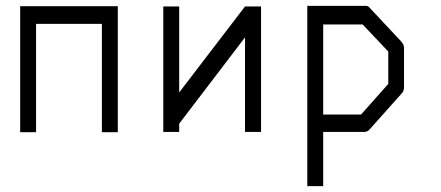

<svg xmlns="http://www.w3.org/2000/svg" viewBox="-20 -498 1498 652"><path d="M102.5 -49H48.5V-477H380V-49H326V-417H102.5Z M866.5 -50H812V-371L588.5 -78V-50H534.5V-476H588.5V-184L812 -476H866.5Z M1023.5 -478H1221.5Q1229.5 -478 1233 -474L1343.5 -356Q1352 -346 1352 -335V-201Q1352 -189 1343.5 -180L1235.5 -59Q1228 -50 1217.5 -50H1077.5V134H1023.5ZM1077.5 -415V-109H1206L1298.5 -213V-323L1211.5 -415Z"/></svg>

Font: 3270 Nerd Font Mono SemCond
Style: Regular
Weight: 400
Monospace: yes
Version: Version 3.0.1;Nerd Fonts 3.1.1